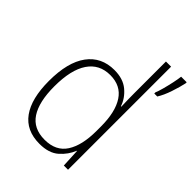

<svg xmlns="http://www.w3.org/2000/svg" viewBox="-218 -969 1001 1001"><g transform="rotate(45 283.0 -468.0)"><path d="M250 -83Q152 -83 102.5 -151.5Q53 -220 53 -350Q53 -488 106 -560Q159 -632 255 -632Q319 -632 358 -599.5Q397 -567 412 -522H415Q413 -574 413 -623V-853H451V-93H420L415 -195H413Q396 -151 357.5 -117Q319 -83 250 -83ZM254 -117Q337 -117 375 -176Q413 -235 413 -341V-374Q413 -481 374.5 -539.5Q336 -598 258 -598Q178 -598 135.5 -535Q93 -472 93 -350Q93 -236 132 -176.5Q171 -117 254 -117ZM566 -845Q559 -812 544 -767Q529 -722 510 -692H488V-701Q494 -714 502 -743.5Q510 -773 516.5 -803.5Q523 -834 525 -853H566Z"/></g></svg>

Font: Noto Sans Telugu UI SemiCondensed ExtraLight
Style: Regular
Weight: 200
Width: 4
Designer: Jelle Bosma - Monotype Design Team
Foundry: Monotype Imaging Inc.
Version: Version 2.005; ttfautohint (v1.8.4.7-5d5b)